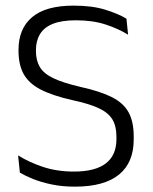

<svg xmlns="http://www.w3.org/2000/svg" viewBox="-20 -670 557 700"><path d="M253 10.5Q207 10.5 168.8 2.5Q130.5 -5.5 101.2 -17.2Q72 -29 52.5 -40.5L46 -103.5Q83.5 -79.5 135.2 -62Q187 -44.5 249.5 -44.5Q327 -44.5 365.8 -74.2Q404.5 -104 404.5 -162.5V-172Q404.5 -210.5 389.5 -235Q374.5 -259.5 339.5 -275.8Q304.5 -292 243.5 -305Q170.5 -321.5 127.5 -344Q84.5 -366.5 66 -400.5Q47.5 -434.5 47.5 -484.5V-488.5Q47.5 -565.5 97.2 -607.5Q147 -649.5 248.5 -649.5Q316.5 -649.5 364.2 -634.5Q412 -619.5 441 -602L447 -543.5Q412.5 -565 365.5 -580.5Q318.5 -596 256.5 -596Q204.5 -596 172.5 -583Q140.5 -570 125.8 -545.5Q111 -521 111 -487V-484.5Q111 -450 125 -426Q139 -402 174.2 -385Q209.5 -368 274 -353Q346 -337 388 -315.8Q430 -294.5 448.8 -260.5Q467.5 -226.5 467.5 -172.5V-161.5Q467.5 -77 413.5 -33.2Q359.5 10.5 253 10.5Z"/></svg>

Font: Anek Malayalam Medium Light
Style: Regular
Weight: 300
Version: Version 1.003